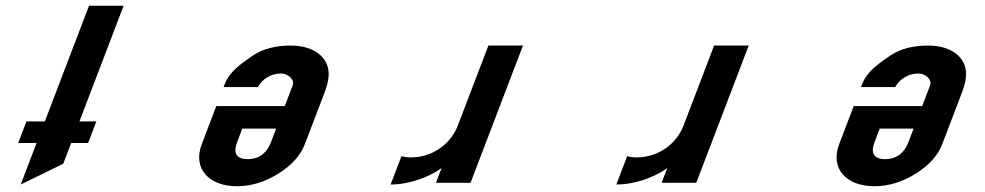

<svg xmlns="http://www.w3.org/2000/svg" viewBox="-20 -640 3415 666"><path d="M408.8 -620H288.8L135.6 -219H71.8L43.2 -144H106.9L51.9 0L199.4 -72L226.9 -144H285.7L314.3 -219H255.6Z M954.8 -385C979.2 -385 1003.1 -364.3 995 -343L967.8 -272H730.3L679.9 -140C647.6 -55.4 704.6 6 801.6 6C850.8 6 898.6 -8.5 945.1 -37.5C991.6 -66.5 1022.4 -100.7 1037.4 -140L1106.6 -321C1111.9 -335 1115.9 -349.2 1118.4 -363.5C1131.2 -435 1073.8 -482 989.3 -482C936 -482 892.6 -470.8 859 -448.5C825.5 -426.2 802 -407.7 788.4 -393C774.9 -378.3 765.4 -363.7 759.8 -349L755.6 -338H874.3C887.6 -361.7 914.9 -385 954.8 -385ZM838.8 -88C796.2 -88 789.6 -113.2 802.6 -147L820.5 -194H938L920.1 -147C907.4 -113.8 883.3 -88 838.8 -88Z M1372.4 -98 1334.9 0C1401.7 0 1469.5 -26.6 1511.7 -57L1492.2 -6H1612.2L1794.1 -482H1674.1L1567.5 -203C1547 -149.3 1488.8 -94 1404.6 -94C1393.1 -94 1381.7 -95.7 1372.4 -98Z M2155.4 -98 2117.9 0C2184.7 0 2252.5 -26.6 2294.7 -57L2275.2 -6H2395.2L2577.1 -482H2457.1L2350.5 -203C2330 -149.3 2271.8 -94 2187.6 -94C2176.1 -94 2164.7 -95.7 2155.4 -98Z M3165.8 -385C3190.2 -385 3214.1 -364.3 3206 -343L3178.8 -272H2941.3L2890.9 -140C2858.6 -55.4 2915.6 6 3012.6 6C3061.8 6 3109.6 -8.5 3156.1 -37.5C3202.6 -66.5 3233.4 -100.7 3248.4 -140L3317.6 -321C3322.9 -335 3326.9 -349.2 3329.4 -363.5C3342.2 -435 3284.8 -482 3200.3 -482C3147 -482 3103.6 -470.8 3070 -448.5C3036.5 -426.2 3013 -407.7 2999.4 -393C2985.9 -378.3 2976.4 -363.7 2970.8 -349L2966.6 -338H3085.3C3098.6 -361.7 3125.9 -385 3165.8 -385ZM3049.8 -88C3007.2 -88 3000.6 -113.2 3013.6 -147L3031.5 -194H3149L3131.1 -147C3118.4 -113.8 3094.3 -88 3049.8 -88Z"/></svg>

Font: Din Kursivschrift
Style: Extended Italic
Weight: 400
Version: Version 1.089